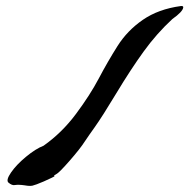

<svg xmlns="http://www.w3.org/2000/svg" viewBox="-20 -860 631 635"><path d="M62 -247Q41 -250 29 -248Q20 -246 8 -256Q-1 -264 16.5 -289.5Q34 -315 66 -341.5Q98 -368 124 -378Q185 -421 231.5 -483.5Q278 -546 307 -601Q336 -656 368.5 -707.5Q401 -759 452.5 -794.5Q504 -830 578 -840Q587 -841 586 -835Q584 -821 550 -797Q498 -749 455 -689.5Q412 -630 365 -552Q318 -474 293 -439Q288 -432 276 -415Q264 -398 261 -393Q245 -368 210 -328Q175 -288 166 -284Q156 -279 160 -278Q162 -277 151 -272Q141 -267 125 -260Q97 -248 87.5 -246Q78 -244 62 -247Z"/></svg>

Font: Lilach
Style: Regular
Weight: 400
Version: Version 1.0